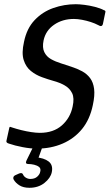

<svg xmlns="http://www.w3.org/2000/svg" viewBox="-20 -697 521 912"><path d="M11 -30 24 -89Q25 -95 28.5 -94.5Q32 -94 39 -91Q57 -85 81 -79Q105 -73 128.5 -69.5Q152 -66 169 -66Q234 -66 274 -101.5Q314 -137 325 -191Q334 -231 322.5 -254.5Q311 -278 287 -291.5Q263 -305 233 -313Q208 -320 179 -330.5Q150 -341 126.5 -360Q103 -379 92.5 -412Q82 -445 94 -498Q107 -562 144.5 -601.5Q182 -641 233.5 -659Q285 -677 340 -677Q356 -677 380.5 -674Q405 -671 430.5 -664.5Q456 -658 473 -649Q478 -648 480 -645Q482 -642 480 -637L469 -584Q465 -566 446 -578Q431 -586 411 -592.5Q391 -599 369.5 -603Q348 -607 331 -607Q277 -607 237 -579.5Q197 -552 187 -505Q180 -471 190.5 -449.5Q201 -428 222.5 -416Q244 -404 270 -396Q296 -388 319 -380Q347 -371 370 -358.5Q393 -346 408 -326Q423 -306 427 -275Q431 -244 421 -198Q407 -130 370 -84.5Q333 -39 277.5 -15Q222 9 154 9Q125 9 88 2Q51 -5 22 -15Q15 -17 12 -20.5Q9 -24 11 -30ZM226 121Q220 149 191 172Q162 195 120 195Q91 195 72.5 183.5Q54 172 45 156Q42 151 43.5 145Q45 139 51 136L71 127Q85 122 89 131Q93 141 103 147Q113 153 124 153Q145 153 157 142Q169 131 171 119Q175 104 166 96.5Q157 89 142.5 85.5Q128 82 113 82Q106 82 104 77.5Q102 73 106 65L136 4Q139 -2 144 -3Q149 -4 153 -4H177Q183 -4 180 5L157 69L148 50Q189 53 211 70Q233 87 226 121Z"/></svg>

Font: Glory Thin Medium
Style: Italic
Weight: 500
Italic angle: -12°
Version: Version 1.011